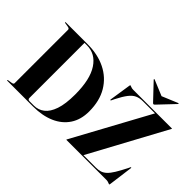

<svg xmlns="http://www.w3.org/2000/svg" viewBox="-154 -1253 1626 1626"><g transform="rotate(45 659.0 -440.0)"><path d="M32.5 -3.5Q32.5 -7.5 38.5 -8L76 -14Q95 -17 95 -29V-670Q95 -682.5 76.5 -686L37.5 -692.5Q32.5 -693 32.5 -697Q32.5 -700 37.5 -700H300.5Q421 -700 513.5 -654.2Q606 -608.5 658.5 -520.8Q711 -433 711 -306.5Q711 -209 665.8 -140.5Q620.5 -72 538.2 -36Q456 0 344.5 0H37.5Q32.5 0 32.5 -3.5ZM344.5 -10.5Q396.5 -10.5 437.5 -42Q478.5 -73.5 502 -142.5Q525.5 -211.5 525.5 -324Q525.5 -504.5 464.2 -597Q403 -689.5 301 -689.5H272V-29Q272 -10.5 292.5 -10.5ZM1309 -696 938 -10.5H1085.5Q1117 -10.5 1140.5 -18Q1164 -25.5 1185.2 -45.5Q1206.5 -65.5 1229.5 -103Q1252.5 -140.5 1283 -200.5L1291.5 -218.5Q1294 -224 1297.5 -223Q1301 -222 1300 -217L1271.5 0Q1270 11 1266.5 11Q1263.5 11 1251.5 5.5Q1239.5 0 1223.5 0H746Q743 0 743 -2.5Q743 -3 744.5 -6L1116.5 -689.5H972Q932 -689.5 903 -676.2Q874 -663 847.8 -629.2Q821.5 -595.5 790 -533.5L776.5 -505.5Q773.5 -500 770 -501Q766.5 -502 767.5 -507.5L797 -700.5Q798 -710.5 802 -710.5Q805 -710.5 816.8 -705.2Q828.5 -700 844.5 -700H1308Q1310 -700 1310 -698.5Q1310 -697.5 1309 -696ZM1064.5 -742Q1058 -734.5 1052.5 -734.5Q1047 -734.5 1040.5 -742L907 -883Q903 -887.5 906.5 -890Q908 -892 914 -889L1052.5 -831.5L1190.5 -889Q1196.5 -892 1198.5 -890Q1201.5 -887 1198 -883Z"/></g></svg>

Font: Fraunces 144pt
Style: Bold
Weight: 700
Version: Version 1.000;[b76b70a41]